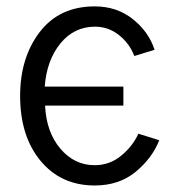

<svg xmlns="http://www.w3.org/2000/svg" viewBox="-20 -563 542 601"><path d="M43 -262.7Q43 -382.8 104.5 -462.9Q166 -543 276.4 -543Q345.7 -543 395.5 -503.4Q445.3 -463.9 463.9 -407.2L400.4 -387.7Q385.7 -426.8 352.5 -453.1Q319.3 -479.5 277.3 -479.5Q211.9 -479.5 168.9 -426.8Q126 -374 120.1 -292H366.2V-232.4H121.1Q125 -149.4 168.9 -97.7Q212.9 -45.9 276.4 -45.9Q323.2 -45.9 359.4 -75.7Q395.5 -105.5 413.1 -144.5L478.5 -124Q456.1 -67.4 404.3 -24.9Q352.5 17.6 276.4 17.6Q170.9 17.6 106.9 -59.6Q43 -136.7 43 -262.7Z"/></svg>

Font: Gothic A1
Style: Regular
Weight: 400
Designer: HanYang I&C Co.,Ltd.
Foundry: HanYang I&C Co.,Ltd.
Version: Version 2.50